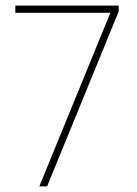

<svg xmlns="http://www.w3.org/2000/svg" viewBox="-20 -762 491 689"><path d="M121 -93 376 -716H35V-742H406V-721L149 -93Z"/></svg>

Font: Noto Sans Telugu UI Condensed Thin
Style: Regular
Weight: 100
Width: 3
Designer: Jelle Bosma - Monotype Design Team
Foundry: Monotype Imaging Inc.
Version: Version 2.005; ttfautohint (v1.8.4.7-5d5b)